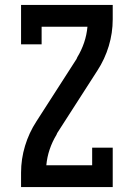

<svg xmlns="http://www.w3.org/2000/svg" viewBox="-20 -755 540 775"><path d="M65 0V-58Q65 -113 81 -166Q97 -219 127 -265L289 -517Q290 -519 290.5 -520.5Q291 -522 292 -524Q309 -552 319.5 -583Q330 -614 333 -647H148V-576H65V-735H435V-677Q435 -622 419 -569Q403 -516 373 -470L211 -218Q210 -216 209.5 -214.5Q209 -213 208 -211Q191 -183 180.5 -152Q170 -121 167 -88H352V-159H435V0Z"/></svg>

Font: Iosevka Curly Slab Semibold
Style: Regular
Weight: 600
Monospace: yes
Designer: Belleve Invis
Foundry: Belleve Invis
Version: Version 22.1.2; ttfautohint (v1.8.4)